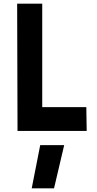

<svg xmlns="http://www.w3.org/2000/svg" viewBox="-20 -710 525 1041"><path d="M75 0 73 -690H209V-129H448L450 0ZM198 77H328L273 311H152Z"/></svg>

Font: Panefresco 999wt
Style: Regular
Weight: 900
Version: Version 1.001